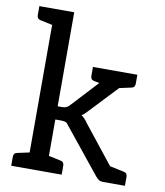

<svg xmlns="http://www.w3.org/2000/svg" viewBox="-83 -805 748 873"><g transform="rotate(10 291.5 -368.5)"><path d="M28 0V-41Q28 -59 44 -62L100 -74V-663L44 -675Q28 -678 28 -696V-737H189V-303H212Q230 -303 243 -317L357 -440L332 -445Q316 -448 316 -466V-507H521V-466Q521 -448 505 -445L450 -433L332 -308Q325 -301 318.5 -294Q312 -287 303 -282Q320 -270 333 -250L471 -76L537 -62Q553 -59 553 -41V0H451Q440 0 433 -4.5Q426 -9 418 -18L251 -225Q244 -236 236.5 -239Q229 -242 214 -242H189V-74L245 -62Q261 -59 261 -41V0Z"/></g></svg>

Font: Aleo
Style: Regular
Weight: 400
Designer: Alessio Laiso
Foundry: Alessio Laiso
Version: Version 2.001; ttfautohint (v1.8.4.7-5d5b);gftools[0.9.29]